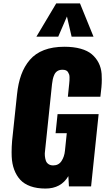

<svg xmlns="http://www.w3.org/2000/svg" viewBox="-20 -1097 630 1130"><path d="M194.3 -881.3H322.8L374 -1000L401.4 -881.3H530.3L450.7 -1077.1H311ZM247.6 12.7C308.8 12.7 353.7 -11.7 382.3 -60.5L385.7 0H516.1L560.5 -425.3H318.8L307.1 -313H373L362.3 -210C360 -186.5 353.3 -166.3 342 -149.2C330.8 -132.1 314.5 -123.5 293 -123.5C281.9 -123.5 272.6 -126.1 265.1 -131.3C257.6 -136.6 252.5 -143.3 249.8 -151.6C247 -159.9 245.1 -169.1 244.1 -179.2C243.2 -189.3 243.5 -199.2 245.1 -209L286.1 -601.6C287.4 -613 289 -622.8 290.8 -631.1C292.6 -639.4 295.6 -648.2 299.8 -657.5C304 -666.7 310.1 -673.9 318.1 -679C326.1 -684 335.8 -686.5 347.2 -686.5C355 -686.5 361.7 -685.5 367.2 -683.3C372.7 -681.2 377 -677.8 379.9 -673.1C382.8 -668.4 385.1 -663.8 386.7 -659.4C388.3 -655 389.2 -649.1 389.2 -641.6C389.2 -634.1 389.1 -627.9 388.9 -623C388.8 -618.2 388.2 -611.7 387.2 -603.5L379.4 -527.8H570.8L577.1 -584.5C578.5 -600.1 579.1 -615.1 579.1 -629.4C579.1 -640.8 578.8 -651.7 578.1 -662.1C576.2 -686.2 570.3 -707.8 560.5 -727.1C550.5 -746.6 537.1 -763.4 520.5 -777.6C503.9 -791.7 481.9 -802.7 454.6 -810.3C427.2 -818 395.3 -821.8 358.9 -821.8C313 -821.8 273 -815.3 239 -802.2C205 -789.2 177.2 -770 155.5 -744.6C133.9 -719.2 117 -689.9 105 -656.7C92.9 -623.5 84.6 -584.8 80.1 -540.5L51.3 -268.6C49.3 -244.8 48.3 -222.2 48.3 -200.7C48.3 -191.9 48.5 -183.6 48.8 -175.8C50.1 -147.1 55 -121.4 63.5 -98.6C72.3 -75.2 84.2 -55.3 99.4 -38.8C114.5 -22.4 134.6 -9.7 159.7 -0.7C184.7 8.2 214 12.7 247.6 12.7Z"/></svg>

Font: Oswald
Style: Heavy
Weight: 800
Designer: Vernon Adams
Foundry: Vernon Adams
Version: 3.0; ttfautohint (v0.95.6-bc232) -l 8 -r 50 -G 200 -x 0 -w "